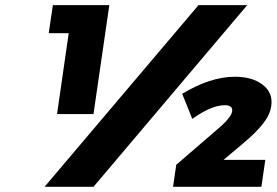

<svg xmlns="http://www.w3.org/2000/svg" viewBox="-20 -721 1068 741"><path d="M151.9 0 746.1 -701.2H934.1L340.8 0ZM168 -592.8 184.1 -701.2H401.9L340.8 -280.8H200.2L245.1 -592.8ZM647.9 0 660.2 -85 835 -235.8Q873 -270.5 876 -292Q878.9 -314.9 847.2 -314.9Q795.9 -314.9 722.2 -262.2L683.1 -358.9Q792 -424.8 886.2 -424.8Q954.6 -424.8 994.4 -393.6Q1034.2 -362.3 1026.9 -312Q1022 -277.8 994.9 -243.4Q967.8 -209 920.9 -169.9L842.8 -104H1003.9L988.8 0Z"/></svg>

Font: Trueno ExtraBold
Style: Italic
Weight: 800
Designer: Julieta Ulanovsky
Foundry: Julieta Ulanovsky
Version: Version 3.001b | FøM Fix